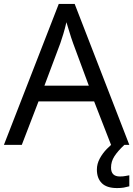

<svg xmlns="http://www.w3.org/2000/svg" viewBox="-20 -737 679 977"><path d="M545 0 459 -221H176L91 0H0L279 -717H360L638 0ZM352 -517Q349 -525 342 -546Q335 -567 328.5 -589.5Q322 -612 318 -624Q311 -593 302 -563.5Q293 -534 287 -517L206 -301H432ZM545 116Q545 161 590 161Q607 161 618.5 158.5Q630 156 638 155V211Q624 215 610 217.5Q596 220 576 220Q523 220 498 195Q473 170 473 126Q473 97 487.5 70Q502 43 523.5 21Q545 -1 565 -15L613 0Q579 32 562 58.5Q545 85 545 116Z"/></svg>

Font: Noto Sans Gunjala Gondi Semibold
Style: Regular
Weight: 600
Designer: Ek Type
Foundry: Ek Type
Version: Version 1.004; ttfautohint (v1.8.4.7-5d5b)